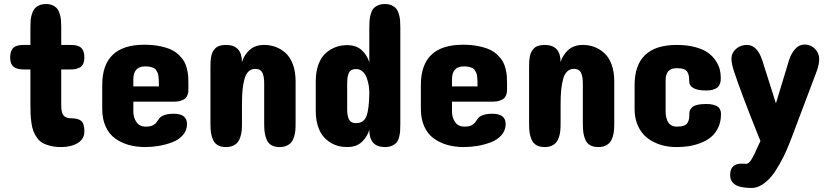

<svg xmlns="http://www.w3.org/2000/svg" viewBox="-20 -720 4042 940"><path d="M101.1 -500H128.9V-587.9Q128.9 -606.9 130.1 -621.3Q131.3 -635.7 136.2 -651.4Q141.1 -667 148.9 -677Q156.7 -687 171.1 -693.6Q185.5 -700.2 205.1 -700.2Q224.6 -700.2 238.5 -693.6Q252.4 -687 260.3 -677Q268.1 -667 272.7 -651.4Q277.3 -635.7 278.6 -621.3Q279.8 -606.9 279.8 -587.9V-500H320.8Q333.5 -500 342 -499.3Q350.6 -498.5 361.1 -495.1Q371.6 -491.7 377.9 -485.6Q384.3 -479.5 388.7 -468Q393.1 -456.5 393.1 -439.9Q393.1 -420.4 387.2 -407.5Q381.3 -394.5 369.6 -388.9Q357.9 -383.3 347.2 -381.6Q336.4 -379.9 320.8 -379.9H279.8V-205.1Q279.8 -194.8 280.3 -188Q280.8 -181.2 283.2 -171.4Q285.6 -161.6 290.3 -155.8Q294.9 -149.9 303.7 -145.5Q312.5 -141.1 325.2 -141.1Q362.8 -141.1 377.9 -127.9Q393.1 -114.7 393.1 -77.1Q393.1 -39.6 360.6 -19.8Q328.1 0 279.8 0Q249.5 0 226.3 -5.9Q203.1 -11.7 187.3 -21Q171.4 -30.3 160.4 -46.6Q149.4 -63 143.3 -78.6Q137.2 -94.2 133.8 -119.1Q130.4 -144 129.6 -164.1Q128.9 -184.1 128.9 -214.8V-379.9H101.1Q85.4 -379.9 74.7 -381.6Q64 -383.3 52.7 -388.9Q41.5 -394.5 35.6 -407.5Q29.8 -420.4 29.8 -439.9Q29.8 -456.5 34.2 -468Q38.6 -479.5 44.7 -485.6Q50.8 -491.7 61.3 -495.1Q71.8 -498.5 80.1 -499.3Q88.4 -500 101.1 -500Z M902.3 -315.9V-285.2Q902.3 -275.9 901.9 -270.3Q901.4 -264.6 897.7 -254.4Q894 -244.1 887.2 -238Q880.4 -231.9 866 -227.1Q851.6 -222.2 831.5 -222.2H632.8V-173.8Q632.8 -145 647.7 -122.6Q662.6 -100.1 694.3 -100.1Q716.3 -100.1 728.8 -106.7Q741.2 -113.3 747.3 -122.6Q753.4 -131.8 760.3 -140.9Q767.1 -149.9 784.4 -156.5Q801.8 -163.1 830.6 -163.1Q895.5 -163.1 895.5 -112.8Q895.5 -82 875.5 -58.8Q855.5 -35.6 823 -23.4Q790.5 -11.2 756.8 -5.6Q723.1 0 688.5 0Q645.5 -0.5 609.4 -10.7Q573.2 -21 543.7 -42.2Q514.2 -63.5 497.3 -100.3Q480.5 -137.2 480.5 -187V-304.2Q480.5 -501 686.5 -501Q728.5 -501 762.2 -494.1Q795.9 -487.3 818.1 -476.8Q840.3 -466.3 856.7 -450.2Q873 -434.1 881.6 -418.9Q890.1 -403.8 895 -383.8Q899.9 -363.8 901.1 -349.1Q902.3 -334.5 902.3 -315.9ZM632.8 -332V-296.9H757.8Q757.8 -313.5 757.6 -322.5Q757.3 -331.5 756.1 -343.8Q754.9 -356 752.2 -362.3Q749.5 -368.7 744.9 -376Q740.2 -383.3 733.2 -386.7Q726.1 -390.1 715.6 -392.6Q705.1 -395 691.4 -395Q632.8 -395 632.8 -332Z M1427.2 -321.8V-113.8Q1427.2 -94.7 1425.8 -79.8Q1424.3 -64.9 1419.4 -49.3Q1414.6 -33.7 1406.2 -23.4Q1397.9 -13.2 1383.5 -6.6Q1369.1 0 1349.1 0Q1324.7 0 1308.8 -9.3Q1293 -18.6 1285.6 -36.1Q1278.3 -53.7 1275.9 -71.3Q1273.4 -88.9 1273.4 -113.8V-309.1Q1273.4 -325.7 1272 -336.9Q1270.5 -348.1 1266.4 -359.6Q1262.2 -371.1 1252.9 -377Q1243.7 -382.8 1229.5 -382.8Q1210 -382.8 1196.5 -369.9Q1183.1 -356.9 1176.5 -331.8Q1169.9 -306.6 1167.2 -277.6Q1164.6 -248.5 1164.6 -209V-113.8Q1164.6 -94.7 1163.1 -79.8Q1161.6 -64.9 1156.7 -49.3Q1151.9 -33.7 1143.6 -23.4Q1135.3 -13.2 1120.8 -6.6Q1106.4 0 1086.4 0Q1062 0 1046.1 -9.3Q1030.3 -18.6 1022.7 -36.1Q1015.1 -53.7 1012.7 -71.3Q1010.3 -88.9 1010.3 -113.8V-387.2Q1010.3 -404.8 1010.7 -415.8Q1011.2 -426.8 1013.7 -441.4Q1016.1 -456.1 1021 -465.3Q1025.9 -474.6 1033.9 -483.2Q1042 -491.7 1055.4 -495.8Q1068.8 -500 1086.4 -500Q1164.6 -500 1164.6 -416Q1174.3 -450.2 1201.7 -475.1Q1229 -500 1273.4 -500Q1302.7 -500 1328.9 -490.5Q1355 -481 1377.7 -460.9Q1400.4 -440.9 1413.8 -405.3Q1427.2 -369.6 1427.2 -321.8Z M1939.9 -112.8Q1939.9 -92.3 1939 -79.1Q1938 -65.9 1934.1 -49.3Q1930.2 -32.7 1922.4 -23.2Q1914.6 -13.7 1899.9 -6.8Q1885.3 0 1864.7 0Q1788.1 0 1788.1 -84Q1777.3 -48.8 1750.7 -24.4Q1724.1 0 1679.7 0Q1656.7 0 1635.5 -5.6Q1614.3 -11.2 1594 -24.4Q1573.7 -37.6 1558.8 -57.4Q1543.9 -77.1 1534.9 -107.9Q1525.9 -138.7 1525.9 -176.8V-321.8Q1525.9 -369.6 1539.3 -405.3Q1552.7 -440.9 1575.7 -460.7Q1598.6 -480.5 1624.5 -489.7Q1650.4 -499 1679.7 -499Q1724.1 -499 1750.7 -474.6Q1777.3 -450.2 1788.1 -415V-585.9Q1788.1 -606 1789.3 -620.4Q1790.5 -634.8 1794.9 -650.9Q1799.3 -667 1807.4 -677Q1815.4 -687 1830.1 -693.6Q1844.7 -700.2 1864.7 -700.2Q1884.3 -700.2 1898.2 -693.6Q1912.1 -687 1920.2 -677Q1928.2 -667 1932.9 -651.1Q1937.5 -635.3 1938.7 -620.4Q1939.9 -605.5 1939.9 -585.9ZM1679.7 -311V-189.9Q1679.7 -173.3 1680.9 -162.8Q1682.1 -152.3 1686.3 -140.6Q1690.4 -128.9 1699.7 -123Q1709 -117.2 1723.6 -117.2Q1760.7 -117.2 1773.9 -150.9Q1787.1 -184.6 1788.1 -265.1Q1788.1 -283.2 1785.2 -301.5Q1782.2 -319.8 1775.4 -338.9Q1768.6 -357.9 1755.1 -369.9Q1741.7 -381.8 1723.6 -381.8Q1709 -381.8 1699.7 -376.2Q1690.4 -370.6 1686.3 -359.1Q1682.1 -347.7 1680.9 -337.4Q1679.7 -327.1 1679.7 -311Z M2462.4 -315.9V-285.2Q2462.4 -275.9 2461.9 -270.3Q2461.4 -264.6 2457.8 -254.4Q2454.1 -244.1 2447.3 -238Q2440.4 -231.9 2426 -227.1Q2411.6 -222.2 2391.6 -222.2H2192.9V-173.8Q2192.9 -145 2207.8 -122.6Q2222.7 -100.1 2254.4 -100.1Q2276.4 -100.1 2288.8 -106.7Q2301.3 -113.3 2307.4 -122.6Q2313.5 -131.8 2320.3 -140.9Q2327.1 -149.9 2344.5 -156.5Q2361.8 -163.1 2390.6 -163.1Q2455.6 -163.1 2455.6 -112.8Q2455.6 -82 2435.5 -58.8Q2415.5 -35.6 2383.1 -23.4Q2350.6 -11.2 2316.9 -5.6Q2283.2 0 2248.5 0Q2205.6 -0.5 2169.4 -10.7Q2133.3 -21 2103.8 -42.2Q2074.2 -63.5 2057.4 -100.3Q2040.5 -137.2 2040.5 -187V-304.2Q2040.5 -501 2246.6 -501Q2288.6 -501 2322.3 -494.1Q2356 -487.3 2378.2 -476.8Q2400.4 -466.3 2416.7 -450.2Q2433.1 -434.1 2441.7 -418.9Q2450.2 -403.8 2455.1 -383.8Q2460 -363.8 2461.2 -349.1Q2462.4 -334.5 2462.4 -315.9ZM2192.9 -332V-296.9H2317.9Q2317.9 -313.5 2317.6 -322.5Q2317.4 -331.5 2316.2 -343.8Q2314.9 -356 2312.3 -362.3Q2309.6 -368.7 2304.9 -376Q2300.3 -383.3 2293.2 -386.7Q2286.1 -390.1 2275.6 -392.6Q2265.1 -395 2251.5 -395Q2192.9 -395 2192.9 -332Z M2987.3 -321.8V-113.8Q2987.3 -94.7 2985.8 -79.8Q2984.4 -64.9 2979.5 -49.3Q2974.6 -33.7 2966.3 -23.4Q2958 -13.2 2943.6 -6.6Q2929.2 0 2909.2 0Q2884.8 0 2868.9 -9.3Q2853 -18.6 2845.7 -36.1Q2838.4 -53.7 2835.9 -71.3Q2833.5 -88.9 2833.5 -113.8V-309.1Q2833.5 -325.7 2832 -336.9Q2830.6 -348.1 2826.4 -359.6Q2822.3 -371.1 2813 -377Q2803.7 -382.8 2789.6 -382.8Q2770 -382.8 2756.6 -369.9Q2743.2 -356.9 2736.6 -331.8Q2730 -306.6 2727.3 -277.6Q2724.6 -248.5 2724.6 -209V-113.8Q2724.6 -94.7 2723.1 -79.8Q2721.7 -64.9 2716.8 -49.3Q2711.9 -33.7 2703.6 -23.4Q2695.3 -13.2 2680.9 -6.6Q2666.5 0 2646.5 0Q2622.1 0 2606.2 -9.3Q2590.3 -18.6 2582.8 -36.1Q2575.2 -53.7 2572.8 -71.3Q2570.3 -88.9 2570.3 -113.8V-387.2Q2570.3 -404.8 2570.8 -415.8Q2571.3 -426.8 2573.7 -441.4Q2576.2 -456.1 2581.1 -465.3Q2585.9 -474.6 2594 -483.2Q2602.1 -491.7 2615.5 -495.8Q2628.9 -500 2646.5 -500Q2724.6 -500 2724.6 -416Q2734.4 -450.2 2761.7 -475.1Q2789.1 -500 2833.5 -500Q2862.8 -500 2888.9 -490.5Q2915 -481 2937.7 -460.9Q2960.4 -440.9 2973.9 -405.3Q2987.3 -369.6 2987.3 -321.8Z M3238.8 -328.1V-172.9Q3238.8 -162.6 3240.5 -152.3Q3242.2 -142.1 3247.3 -129.2Q3252.4 -116.2 3264.2 -108.2Q3275.9 -100.1 3293 -100.1Q3314.5 -100.1 3327.6 -104.7Q3340.8 -109.4 3346.4 -119.4Q3352.1 -129.4 3353.5 -138.7Q3355 -147.9 3355 -164.1Q3355 -172.4 3357.4 -179.2Q3359.9 -186 3367.7 -194.1Q3375.5 -202.1 3393.6 -206.5Q3411.6 -210.9 3439 -210.9Q3459 -210.9 3473.4 -206.8Q3487.8 -202.6 3494.6 -197.5Q3501.5 -192.4 3505.1 -184.1Q3508.8 -175.8 3509.3 -171.1Q3509.8 -166.5 3509.8 -160.2Q3509.8 -123.5 3495.8 -94.7Q3481.9 -65.9 3460.2 -48.3Q3438.5 -30.8 3408.9 -19.5Q3379.4 -8.3 3351.1 -4.2Q3322.8 0 3293 0Q3260.7 0 3231.2 -6.6Q3201.7 -13.2 3175 -27.6Q3148.4 -42 3129.2 -63.5Q3109.9 -85 3098.4 -116.2Q3086.9 -147.5 3086.9 -186V-303.2Q3086.9 -500 3293 -500Q3344.2 -500 3383.8 -489.3Q3423.3 -478.5 3446.3 -461.9Q3469.2 -445.3 3483.9 -423.1Q3498.5 -400.9 3503.7 -380.9Q3508.8 -360.8 3508.8 -339.8Q3508.8 -330.6 3508.3 -325Q3507.8 -319.3 3504.2 -309.1Q3500.5 -298.8 3493.7 -292.7Q3486.8 -286.6 3472.4 -281.7Q3458 -276.9 3438 -276.9Q3354 -276.9 3354 -324.2Q3354 -339.4 3352.5 -347.9Q3351.1 -356.4 3345.7 -366.7Q3340.3 -377 3327.1 -381.6Q3314 -386.2 3293 -386.2Q3238.8 -386.2 3238.8 -328.1Z M3660.2 200.2Q3604.5 200.2 3579.6 184.3Q3554.7 168.5 3554.7 136.2Q3554.7 107.4 3569.8 94.2Q3585 81.1 3608.9 81.1Q3614.3 81.1 3622.8 81.5Q3631.3 82 3633.8 82Q3640.6 82 3647.9 75Q3655.3 67.9 3662.6 54.9Q3669.9 42 3675.8 29.1Q3681.6 16.1 3689.7 -1.5Q3697.8 -19 3703.1 -29.8L3694.8 -49.8Q3611.8 -255.9 3573.7 -370.1Q3561 -409.2 3561 -432.1Q3561 -460.9 3583.3 -480.5Q3605.5 -500 3636.7 -500Q3687 -500 3711.9 -424.8L3778.8 -213.9L3842.8 -424.8Q3853 -457.5 3872.6 -479.7Q3892.1 -502 3918.9 -502Q3948.7 -502 3969.7 -481.2Q3990.7 -460.4 3990.7 -429.2Q3990.7 -405.3 3978 -370.1L3857.9 -51.8Q3843.8 -14.2 3830.3 16.6Q3816.9 47.4 3796.9 83Q3776.9 118.7 3757.1 143.1Q3737.3 167.5 3711.7 183.8Q3686 200.2 3660.2 200.2Z"/></svg>

Font: Concert One
Style: Regular
Weight: 400
Designer: Johan Kallas, Mihkel Virkus
Foundry: Johan Kallas, Mihkel Virkus
Version: Version 1.003